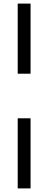

<svg xmlns="http://www.w3.org/2000/svg" viewBox="-20 -828 268 1068"><path d="M78.5 -418V-808H150V-418ZM78.5 220V-170H150V220Z"/></svg>

Font: Encode Sans SemiCondensed SemiCondensed
Style: Regular
Weight: 400
Width: 4
Designer: Multiple Designers
Foundry: Impallari Type
Version: Version 3.000; ttfautohint (v1.8.3) -l 8 -r 50 -G 200 -x 14 